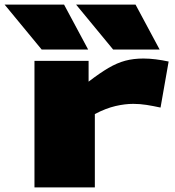

<svg xmlns="http://www.w3.org/2000/svg" viewBox="-85 -810 758 830"><path d="M298 -547V-457Q346 -494 383.5 -516Q421 -538 456.5 -547.5Q492 -557 535 -557Q561 -557 588.5 -553.5Q616 -550 644 -544L609 -345Q577 -352 548.5 -356.5Q520 -361 491 -361Q455 -361 414 -351.5Q373 -342 325 -317V0H64V-547ZM95 -596 -65 -790H192L296 -596ZM404 -596 244 -790H501L605 -596Z"/></svg>

Font: Georama Extra Expanded ExtraBold
Style: Regular
Weight: 800
Width: 8
Designer: Jean-Baptiste Levee
Foundry: Production Type
Version: Version 1.000